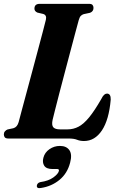

<svg xmlns="http://www.w3.org/2000/svg" viewBox="-28 -720 611 998"><path d="M328.5 0H16Q2 0 -3 -6Q-8 -12 -8 -21.5Q-8 -31 -2.2 -37.5Q3.5 -44 11 -47L41.5 -53.5Q61.5 -59 69 -85.5Q73.5 -104 84.8 -145.2Q96 -186.5 110.5 -240.8Q125 -295 140.8 -353.5Q156.5 -412 170.8 -465.8Q185 -519.5 195.8 -560Q206.5 -600.5 210.5 -617.5Q216 -641.5 196.5 -647.5L166.5 -654.5Q151 -661.5 151 -675Q151 -700 178.5 -700H435Q448.5 -700 453.2 -694Q458 -688 458 -679Q458 -660.5 440 -653.5L407 -646.5Q397.5 -643.5 391.5 -637Q385.5 -630.5 381 -614.5Q375 -592.5 363.5 -549.8Q352 -507 337.8 -453Q323.5 -399 308.5 -342.2Q293.5 -285.5 280.2 -234.5Q267 -183.5 257.8 -147Q248.5 -110.5 245.5 -97.5Q239.5 -69.5 249 -58.5Q258.5 -47.5 284.5 -47.5H323Q354 -47.5 380.8 -61.8Q407.5 -76 435.5 -110.2Q463.5 -144.5 498 -204.5Q506 -221 513.2 -227.2Q520.5 -233.5 528 -233.5Q548.5 -233.5 547.5 -202Q538.5 -97.5 501.8 -42.2Q465 13 408.5 13Q388.5 13 372.5 6.5Q356.5 0 328.5 0ZM244.5 158.5Q213 158.5 202 141.5Q191 124.5 197.5 100Q204.5 72.5 229 55.5Q253.5 38.5 283.5 38.5Q317.5 38.5 332.8 60.8Q348 83 336.5 125.5Q322 181.5 281.2 215Q240.5 248.5 185.5 257Q162 261.5 163.5 245Q164 239 168.5 233.8Q173 228.5 182 226.5Q224 220.5 249 202.5Q274 184.5 278 169Q280.5 158.5 269 158.5Z"/></svg>

Font: Fraunces 144pt S050
Style: Bold Italic
Weight: 700
Italic angle: -16°
Version: Version 1.000; ttfautohint (v1.8.3)